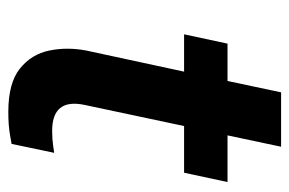

<svg xmlns="http://www.w3.org/2000/svg" viewBox="-140 -562 712 473"><g transform="rotate(90 216.5 -326.0)"><path d="M256 10Q185 10 149.5 -18.5Q114 -47 105 -91Q96 -135 105 -182L157 -423H65L88 -530H180L208 -662H342L314 -530H429L406 -423H291L239 -178Q222 -98 303 -98Q323 -98 340 -100.5Q357 -103 357 -103L335 2Q335 2 312 6Q289 10 256 10Z"/></g></svg>

Font: Be Vietnam Pro SemiBold
Style: Italic
Weight: 600
Italic angle: -12°
Designer: Lam Bao, Tony Le, Vietanh Nguyen
Foundry: Yellow Type Foundry
Version: Version 1.002; ttfautohint (v1.8.3)